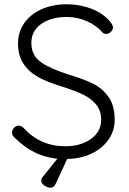

<svg xmlns="http://www.w3.org/2000/svg" viewBox="-20 -730 602 894"><path d="M293 10 240 124Q232 144 214 144Q202 144 187 134Q172 124 172 112Q172 101 179 94L247 9Q188 3 140.5 -21Q93 -45 48 -89Q36 -99 36 -113Q36 -125 45.5 -135Q55 -145 67 -145Q79 -145 89 -135Q167 -49 284 -49Q356 -49 403.5 -83Q451 -117 451 -172Q451 -215 427.5 -243.5Q404 -272 366 -290Q328 -308 269 -327Q205 -346 161.5 -369Q118 -392 91 -430.5Q64 -469 64 -528Q64 -581 92.5 -622Q121 -663 172.5 -686.5Q224 -710 291 -710Q352 -710 405.5 -689.5Q459 -669 491 -631Q506 -614 506 -602Q506 -591 496 -581.5Q486 -572 474 -572Q464 -572 457 -579Q430 -611 385 -631Q340 -651 291 -651Q218 -651 172 -618.5Q126 -586 126 -530Q126 -472 170 -441Q214 -410 296 -384Q367 -363 412 -341Q457 -319 485.5 -278.5Q514 -238 514 -172Q514 -122 486 -81Q458 -40 407.5 -15.5Q357 9 293 10Z"/></svg>

Font: Quicksand
Style: Regular
Weight: 400
Designer: Andrew Paglinawan
Foundry: Andrew Paglinawan
Version: Version 3.000